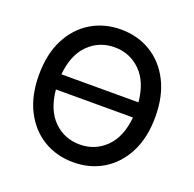

<svg xmlns="http://www.w3.org/2000/svg" viewBox="-130 -871 1028 1016"><g transform="rotate(20 384.0 -363.5)"><path d="M384.2 9.9Q289.8 9.9 215.7 -35Q141.7 -79.9 99.1 -163.7Q56.5 -247.5 56.5 -363.6Q56.5 -480.1 99.1 -563.7Q141.7 -647.4 215.7 -692.3Q289.8 -737.2 384.2 -737.2Q478.3 -737.2 552.4 -692.3Q626.4 -647.4 669 -563.7Q711.6 -480.1 711.6 -363.6Q711.6 -247.5 669 -163.7Q626.4 -79.9 552.4 -35Q478.3 9.9 384.2 9.9ZM384.2 -90.2Q470.2 -90.2 530.4 -149.3Q590.6 -208.5 601.2 -321H167.3Q177.9 -208.5 237.9 -149.3Q297.9 -90.2 384.2 -90.2ZM601.2 -406.2Q590.6 -518.8 530.4 -577.9Q470.2 -637.1 384.2 -637.1Q297.9 -637.1 237.9 -577.9Q177.9 -518.8 167.3 -406.2Z"/></g></svg>

Font: Linik Sans Medium
Style: Regular
Weight: 500
Designer: Rasmus Andersson (font), Cristiano Sobral (main changes)
Foundry: rsms
Version: Version 3.018;June 1, 2022;FontCreator 14.0.0.2814 64-bit; t